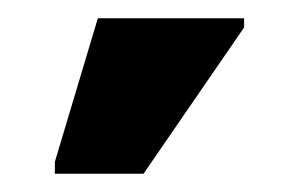

<svg xmlns="http://www.w3.org/2000/svg" viewBox="-20 -796 327 210"><path d="M40 -606V-619L87 -776H247V-766L137 -606Z"/></svg>

Font: Noto Sans SemiCondensed
Style: Bold
Weight: 700
Width: 4
Designer: Monotype Design Team
Foundry: Monotype Imaging Inc.
Version: Version 2.013; ttfautohint (v1.8.4.7-5d5b)